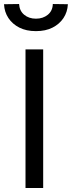

<svg xmlns="http://www.w3.org/2000/svg" viewBox="-46 -936 358 956"><path d="M81 0V-690H169V0ZM133 -781Q85 -781 50.5 -798.5Q16 -816 -4 -846Q-24 -876 -26 -915L49 -916Q51 -882 74.5 -862.5Q98 -843 133 -843Q168 -843 192 -862.5Q216 -882 217 -916L292 -915Q290 -876 270 -846Q250 -816 215.5 -798.5Q181 -781 133 -781Z"/></svg>

Font: Cairo Play Medium
Style: Regular
Weight: 500
Version: Version 3.119